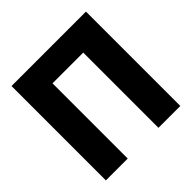

<svg xmlns="http://www.w3.org/2000/svg" viewBox="-188 -874 1056 1056"><g transform="rotate(-45 339.5 -346.0)"><path d="M629 21H459V-564H220V21H50V-713H629Z"/></g></svg>

Font: Repo
Style: ExtraBold
Weight: 800
Designer: Stefan Peev
Foundry: Context Ltd
Version: Version 001.000